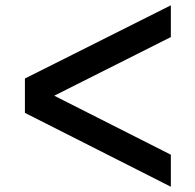

<svg xmlns="http://www.w3.org/2000/svg" viewBox="-20 -732 739 726"><path d="M626 -591.8 185.1 -370.1 626 -147V-25.9L74.2 -305.2V-435.1L626 -711.9Z"/></svg>

Font: Oakes Grotesk
Style: Bold
Weight: 700
Designer: Samuel Oakes
Foundry: Samuel Oakes
Version: Version 1.0 | wf-rip DC20170320